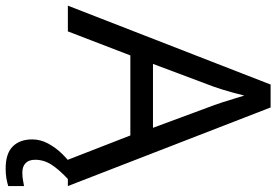

<svg xmlns="http://www.w3.org/2000/svg" viewBox="-169 -588 977 679"><g transform="rotate(90 319.5 -248.5)"><path d="M0 0 279 -717H360L638 0H545L459 -221H176L91 0ZM206 -301H432L352 -517Q349 -525 342 -546Q335 -567 328.5 -589.5Q322 -612 318 -624Q313 -604 307.5 -583.5Q302 -563 296.5 -546Q291 -529 287 -517ZM545 116Q545 138 557 149.5Q569 161 590 161Q607 161 618.5 158.5Q630 156 638 155V211Q624 215 610 217.5Q596 220 576 220Q523 220 498 195Q473 170 473 126Q473 97 487.5 70Q502 43 523.5 21Q545 -1 565 -15L613 0Q579 32 562 58.5Q545 85 545 116Z"/></g></svg>

Font: Noto Sans Symbols
Style: Regular
Weight: 400
Designer: Monotype Design Team
Foundry: Monotype Imaging Inc.
Version: Version 2.002